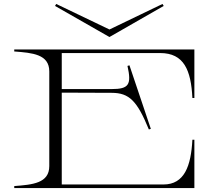

<svg xmlns="http://www.w3.org/2000/svg" viewBox="-20 -950 1108 970"><path d="M789 -682C910 -682 945 -595 952 -455H962V-700H52V-690C144 -683 229 -676 229 -589V-111C229 -24 144 -17 52 -10V0H962V-244H952C945 -112 912 -18 806 -18H292V-482L544 -481C633 -481 673 -440 732 -296L742 -299L634 -620L624 -617C645 -523 632 -500 544 -500H292V-682ZM258 -920 533 -763 807 -920 801 -930 533 -801 264 -930Z"/></svg>

Font: Sprat Extended Light
Style: Regular
Weight: 300
Width: 9
Designer: Ethan Nakache
Foundry: Collletttivo
Version: Version 2.000;Glyphs 3.2 (3217)